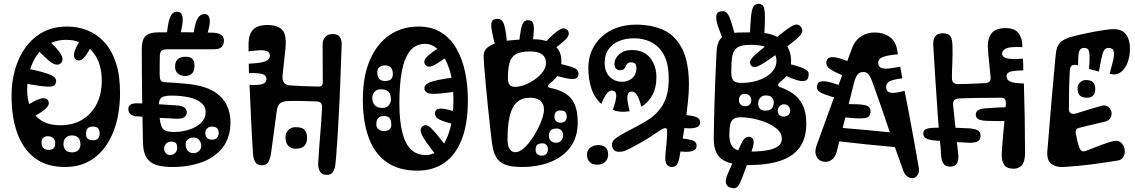

<svg xmlns="http://www.w3.org/2000/svg" viewBox="-20 -856 5901 998"><path d="M318 12Q221.5 12 160 -35.2Q98.5 -82.5 69.2 -165.5Q40 -248.5 40 -356Q40 -457 73.8 -539Q107.5 -621 172 -669.5Q236.5 -718 329 -718Q385.5 -718 435 -698Q484.5 -678 522.8 -636.2Q561 -594.5 582.5 -529.5Q604 -464.5 604 -374Q604 -262 570.8 -174.8Q537.5 -87.5 473.5 -37.8Q409.5 12 318 12ZM294 -205Q360.5 -205 408.8 -234.8Q457 -264.5 483 -316.5Q509 -368.5 509 -436Q509 -504.5 484.5 -552Q460 -599.5 418.2 -624.2Q376.5 -649 325 -649Q258.5 -649 213 -612.8Q167.5 -576.5 144.2 -517Q121 -457.5 121 -388Q121 -337.5 138.8 -296Q156.5 -254.5 194.8 -229.8Q233 -205 294 -205ZM462 -198Q445.5 -198 436.2 -189.5Q427 -181 427 -159Q427 -144 435.5 -135.5Q444 -127 465 -127Q481 -127 489.5 -136.5Q498 -146 498 -161Q498 -181.5 489.5 -189.8Q481 -198 462 -198ZM354 -152Q334.5 -152 322.2 -140.5Q310 -129 310 -107Q310 -88.5 320.5 -76.2Q331 -64 355 -64Q377 -64 387.5 -76.2Q398 -88.5 398 -104Q398 -129.5 386.2 -140.8Q374.5 -152 354 -152ZM228 -148Q214.5 -148 205.2 -140Q196 -132 196 -117Q196 -95.5 205.5 -86.2Q215 -77 233 -77Q251 -77 259 -85.5Q267 -94 267 -115Q267 -128.5 256.5 -138.2Q246 -148 228 -148ZM470 -644Q465.5 -636 461 -627.2Q456.5 -618.5 452 -610Q429 -568 412 -551.8Q395 -535.5 377 -545Q364.5 -552 364.5 -569.8Q364.5 -587.5 380 -618Q393 -641.5 399.2 -651.5Q405.5 -661.5 410 -669Q417 -680.5 429 -681.5Q441 -682.5 452 -677Q462.5 -672 468.5 -662.5Q474.5 -653 470 -644ZM230 -647Q239 -639 248.5 -630.5Q258 -622 267 -612Q300 -576 303.8 -557.2Q307.5 -538.5 297 -528Q286 -517 267.5 -521.2Q249 -525.5 219 -554Q201 -570.5 190.8 -581Q180.5 -591.5 172 -602Q166 -610.5 170 -622.2Q174 -634 182 -642Q191 -652 204.5 -655.2Q218 -658.5 230 -647ZM114 -501Q135 -496.5 155.5 -492.2Q176 -488 197 -482Q248 -468 261.5 -455.8Q275 -443.5 271 -427Q267.5 -410 249 -406.8Q230.5 -403.5 183 -410Q162 -413 140.5 -416.8Q119 -420.5 98 -425Q84.5 -428 80.5 -442Q76.5 -456 80 -470Q83 -484.5 92.2 -494Q101.5 -503.5 114 -501ZM101 -296Q106.5 -300 112.2 -303.2Q118 -306.5 123 -310Q160 -332.5 181.2 -340Q202.5 -347.5 213.2 -345Q224 -342.5 229 -335Q235 -326.5 233.2 -315.2Q231.5 -304 214.5 -288.5Q197.5 -273 158 -252Q151.5 -248.5 144.2 -244.8Q137 -241 130 -237Q118 -231 107.8 -236.2Q97.5 -241.5 92 -252Q87 -262.5 88 -275.5Q89 -288.5 101 -296ZM551 -522Q558.5 -523.5 564.2 -515.5Q570 -507.5 573 -496Q576 -482 574.5 -469Q573 -456 564 -455Q562 -455 559.8 -454.5Q557.5 -454 555 -454Q546 -453.5 540.2 -463.2Q534.5 -473 532 -485Q530.5 -498 533.8 -508.8Q537 -519.5 546 -521Q547.5 -521 548.5 -521.5Q549.5 -522 551 -522ZM533 -289Q535.5 -286 537.8 -283.5Q540 -281 542 -278Q547.5 -271.5 544.8 -264.5Q542 -257.5 536 -252Q530 -247.5 523 -246.2Q516 -245 512 -251Q509 -255.5 506 -259.5Q503 -263.5 500 -268Q494 -276.5 496.5 -283.5Q499 -290.5 505 -294Q511 -298 519 -297.2Q527 -296.5 533 -289Z M1049 -273Q1049 -303 1025.5 -322Q1002 -341 961.8 -350Q921.5 -359 871 -359Q839.5 -359 824.8 -351.8Q810 -344.5 806.8 -324.5Q803.5 -304.5 807 -266Q811 -224.5 817.5 -204Q824 -183.5 839.8 -176.8Q855.5 -170 888 -170Q913.5 -170 941.5 -176.2Q969.5 -182.5 994 -195.2Q1018.5 -208 1033.8 -227.5Q1049 -247 1049 -273ZM1082.5 -130Q1100.5 -130 1108.8 -141Q1117 -152 1117 -164Q1117 -180 1108.5 -189Q1100 -198 1080.5 -198Q1066.5 -198 1056.8 -188.2Q1047 -178.5 1047 -165.5Q1047 -150 1055.5 -140Q1064 -130 1082.5 -130ZM987 -60Q1001 -60 1013.5 -70.2Q1026 -80.5 1026 -97.5Q1026 -115 1015.5 -128Q1005 -141 986 -141Q968 -141 956.5 -131.8Q945 -122.5 945 -106.5Q945 -86.5 955.5 -73.2Q966 -60 987 -60ZM864 -50Q878 -50 889.5 -59.8Q901 -69.5 901 -88Q901 -104 894.2 -112Q887.5 -120 871 -120Q854 -120 843.5 -109.2Q833 -98.5 833 -85.5Q833 -70 841.8 -60Q850.5 -50 864 -50ZM811 -568Q810.5 -558 810.2 -538.8Q810 -519.5 810 -499.5Q810 -479.5 810 -467Q810 -447.5 815.2 -438.8Q820.5 -430 834 -429Q860.5 -427.5 889 -425.5Q917.5 -423.5 944 -421Q970.5 -418.5 991 -415Q1058 -403.5 1099.2 -375.8Q1140.5 -348 1159.2 -308.5Q1178 -269 1178 -222Q1178 -141.5 1138 -89.8Q1098 -38 1029.5 -13Q961 12 876 12Q819 12 786 -1Q753 -14 738.5 -42Q724 -70 723 -115Q720.5 -227.5 718.8 -348.5Q717 -469.5 717 -600Q717 -634 725.8 -653.2Q734.5 -672.5 754.8 -680.2Q775 -688 809 -688Q879 -688 949.2 -688.2Q1019.5 -688.5 1089 -686Q1105 -685.5 1117.5 -681Q1130 -676.5 1137 -667.5Q1144 -658.5 1144 -645Q1144 -625 1132.5 -612.5Q1121 -600 1093 -600H1067Q1062.5 -600 1057 -600Q1051.5 -600 1046.2 -600Q1041 -600 1036 -600Q1028.5 -600 1021.5 -600Q1014.5 -600 1006 -600Q991.5 -600 976.5 -600Q961.5 -600 947 -600Q941.5 -600 936 -600Q930.5 -600 925.2 -600Q920 -600 915 -600Q907 -600 898.8 -600Q890.5 -600 882 -600H853Q830 -600 821 -593.5Q812 -587 811 -568ZM944 -461Q918 -461 904 -474.2Q890 -487.5 890 -508.5Q890 -536.5 904.2 -548.8Q918.5 -561 946.5 -561Q969.5 -561 980.2 -549.5Q991 -538 991 -513Q991 -487.5 977.8 -474.2Q964.5 -461 944 -461ZM912.5 -660 845.5 -659Q852 -738 864 -766.5Q876 -795 900 -795Q914.5 -795 922.8 -784.5Q931 -774 929.5 -745Q928 -716 912.5 -660ZM1053 -665 985 -673Q993.5 -737.5 1007.2 -760.2Q1021 -783 1042.5 -783Q1064.5 -783 1069.8 -757.8Q1075 -732.5 1053 -665ZM806 -71Q804.5 -69 803.5 -67.2Q802.5 -65.5 801 -63Q794.5 -52.5 784.8 -49.8Q775 -47 766 -50Q755 -54 748 -64Q741 -74 747 -85Q748.5 -88 750 -91Q751.5 -94 753 -97Q760 -110 772.8 -111.5Q785.5 -113 795 -107Q804 -102 808.5 -91.8Q813 -81.5 806 -71ZM895 -239Q840 -241.5 789 -244.5Q738 -247.5 695 -251Q667.5 -253.5 657.2 -263.5Q647 -273.5 647 -290Q647 -302 657.2 -311Q667.5 -320 698 -319Q747 -318 800 -314.5Q853 -311 900 -308Q929.5 -306 940.2 -295.5Q951 -285 951 -272Q951 -257 938 -247.2Q925 -237.5 895 -239ZM771 -480Q786 -480 793 -469.2Q800 -458.5 799 -447Q798.5 -436.5 791.5 -428.2Q784.5 -420 773 -420Q770 -420 767.8 -420.5Q765.5 -421 763 -421Q751 -421 743 -429.2Q735 -437.5 734 -447Q733.5 -459 739 -469Q744.5 -479 758 -479Q761 -479 764.2 -479.5Q767.5 -480 771 -480Z M1756 -626Q1752.5 -513.5 1748 -404.8Q1743.5 -296 1738 -205Q1736.5 -181 1736.2 -172.8Q1736 -164.5 1735 -153Q1734.5 -146.5 1734.2 -142.5Q1734 -138.5 1733.8 -134.5Q1733.5 -130.5 1733 -124Q1732.5 -114.5 1731.8 -104.2Q1731 -94 1730 -84Q1729.5 -75 1729.2 -68.2Q1729 -61.5 1728 -54Q1727.5 -43 1726.8 -34.8Q1726 -26.5 1725 -19Q1724.5 -12.5 1724 -8Q1723.5 -3.5 1722 8Q1720 23.5 1710.2 38.2Q1700.5 53 1678 53Q1653.5 53 1643 35Q1632.5 17 1634 -9Q1638.5 -86.5 1644.5 -156.5Q1650.5 -226.5 1654 -294Q1655 -312 1648 -320.2Q1641 -328.5 1622 -329Q1592 -330 1553.8 -331Q1515.5 -332 1478 -331Q1449 -329.5 1436 -319Q1423 -308.5 1419 -283Q1413 -239.5 1405.5 -182.5Q1398 -125.5 1389 -61Q1385.5 -32.5 1375 -14.8Q1364.5 3 1341 3Q1316.5 3 1306.5 -14.2Q1296.5 -31.5 1295 -60Q1289 -146.5 1285 -238Q1281 -329.5 1277 -415Q1324.5 -412 1344.8 -419.5Q1365 -427 1365 -445Q1365 -457 1356.8 -464.2Q1348.5 -471.5 1328.5 -474.2Q1308.5 -477 1274 -476Q1274 -486.5 1273.5 -499.8Q1273 -513 1273 -525Q1340 -528 1361.5 -538.2Q1383 -548.5 1383 -565.5Q1383 -584.5 1367.8 -590.2Q1352.5 -596 1327.5 -594.5Q1302.5 -593 1272 -589Q1272 -595 1272 -600.8Q1272 -606.5 1272 -616Q1270.5 -674.5 1294 -700.2Q1317.5 -726 1370 -726Q1425.5 -726 1448.5 -699Q1471.5 -672 1463 -597Q1459.5 -562.5 1455.8 -528.5Q1452 -494.5 1449 -469Q1446 -440.5 1455.8 -427Q1465.5 -413.5 1487 -412Q1520 -410 1553.5 -408.5Q1587 -407 1635 -406Q1648 -406 1653 -411.8Q1658 -417.5 1658 -430Q1657.5 -479 1657.2 -527.5Q1657 -576 1657 -626Q1657 -646.5 1669.2 -662.8Q1681.5 -679 1709 -679Q1737 -679 1747 -663Q1757 -647 1756 -626ZM1517 -195Q1550.5 -195 1563.2 -180.8Q1576 -166.5 1576 -139.5Q1576 -112 1561.8 -97.5Q1547.5 -83 1515 -83Q1493.5 -83 1478.8 -98Q1464 -113 1464 -143Q1464 -164 1478.2 -179.5Q1492.5 -195 1517 -195ZM1324 -120Q1312 -120 1306 -129.8Q1300 -139.5 1300 -159Q1300 -177 1306.8 -187Q1313.5 -197 1327 -197Q1332.5 -197 1337.2 -197Q1342 -197 1348 -197Q1360 -197 1365 -186.5Q1370 -176 1370 -160Q1370 -140 1363 -130Q1356 -120 1341 -120Q1336.5 -120 1332.5 -120Q1328.5 -120 1324 -120ZM1696 -667Q1722.5 -667 1734.8 -654.5Q1747 -642 1747 -629Q1747 -603 1737 -592.5Q1727 -582 1711.5 -582Q1685.5 -582 1673.8 -595.5Q1662 -609 1662 -636Q1662 -650 1671.2 -658.5Q1680.5 -667 1696 -667ZM1333.5 -25.5Q1324 -25.5 1319.2 -34.2Q1314.5 -43 1314.5 -53.5Q1314.5 -65 1319.2 -74.5Q1324 -84 1334.5 -84.5Q1338.5 -84.5 1342.2 -85Q1346 -85.5 1349.5 -85.5Q1359.5 -86.5 1364 -77.8Q1368.5 -69 1368.5 -57.5Q1368.5 -46.5 1363.2 -36Q1358 -25.5 1346.5 -25.5Q1343.5 -25.5 1340 -25.5Q1336.5 -25.5 1333.5 -25.5Z M2150 31Q2053 31 1990 -13.2Q1927 -57.5 1896.5 -140.5Q1866 -223.5 1866 -339Q1866 -458 1902.2 -542.8Q1938.5 -627.5 2003.5 -672.8Q2068.5 -718 2155 -718Q2224 -718 2273 -687.5Q2322 -657 2352.5 -603.8Q2383 -550.5 2397.5 -481.8Q2412 -413 2412 -336Q2412 -212 2379.8 -130.5Q2347.5 -49 2288.8 -9Q2230 31 2150 31ZM2193 -50Q2236 -50 2268.5 -84.8Q2301 -119.5 2319 -183.8Q2337 -248 2337 -337Q2337 -429.5 2316.2 -494.5Q2295.5 -559.5 2262.2 -593.8Q2229 -628 2191 -628Q2141 -628 2111.5 -591.5Q2082 -555 2069 -486.2Q2056 -417.5 2056 -321Q2056 -228 2071 -168Q2086 -108 2116.5 -79Q2147 -50 2193 -50ZM1977 -253Q1955.5 -253 1945.8 -242.2Q1936 -231.5 1936 -208Q1936 -195.5 1946.5 -185.2Q1957 -175 1975 -175Q1997 -175 2005.5 -184.5Q2014 -194 2014 -206Q2014 -232.5 2004.5 -242.8Q1995 -253 1977 -253ZM1957 -392Q1940.5 -392 1927.8 -379.8Q1915 -367.5 1915 -347Q1915 -322.5 1928.2 -308.8Q1941.5 -295 1969 -295Q1988 -295 2000 -308Q2012 -321 2012 -339Q2012 -368.5 1998.5 -380.2Q1985 -392 1957 -392ZM1984 -516Q1963 -516 1952 -506.8Q1941 -497.5 1941 -481Q1941 -459.5 1950.2 -447.2Q1959.5 -435 1981 -435Q2002 -435 2012 -444.2Q2022 -453.5 2022 -470Q2022 -492.5 2012 -504.2Q2002 -516 1984 -516ZM2322 -575Q2310 -565.5 2296.5 -556.2Q2283 -547 2270 -538Q2232.5 -512 2216.2 -509.8Q2200 -507.5 2190 -520Q2181 -532 2189 -547.5Q2197 -563 2235 -590Q2248 -599 2261.2 -607.8Q2274.5 -616.5 2287 -624Q2298.5 -631 2307.8 -627.5Q2317 -624 2323 -615Q2330 -605.5 2330.5 -594Q2331 -582.5 2322 -575ZM2071 -658Q2072.5 -656 2074 -654.2Q2075.5 -652.5 2077 -650Q2083 -642.5 2080.5 -635Q2078 -627.5 2071 -622Q2063.5 -617 2054.5 -615.5Q2045.5 -614 2041 -619Q2038 -622 2035.5 -625Q2033 -628 2030 -631Q2025 -637 2029.5 -645Q2034 -653 2042 -658Q2049.5 -662.5 2057.8 -663.8Q2066 -665 2071 -658ZM2325 -282Q2335 -279 2344.2 -276.5Q2353.5 -274 2363 -271Q2373.5 -268 2376.5 -258.8Q2379.5 -249.5 2378 -239Q2375 -226.5 2366 -216Q2357 -205.5 2344 -209Q2333.5 -212 2323.5 -214.5Q2313.5 -217 2303 -220Q2257.5 -233.5 2247.5 -247.2Q2237.5 -261 2242 -275Q2246.5 -288.5 2263 -291.2Q2279.5 -294 2325 -282ZM1996 -604Q1998.5 -605 2000.8 -605.2Q2003 -605.5 2005 -606Q2007.5 -606.5 2009.8 -605.8Q2012 -605 2013.8 -603.2Q2015.5 -601.5 2017 -599Q2019 -596.5 2019.8 -594Q2020.5 -591.5 2019.5 -589.2Q2018.5 -587 2016 -586Q2014 -585.5 2011.8 -584.2Q2009.5 -583 2007 -582Q2002.5 -580 1999 -584.5Q1995.5 -589 1994 -594Q1993.5 -598 1994 -601Q1994.5 -604 1996 -604ZM2351 -455Q2364.5 -456.5 2372.2 -446Q2380 -435.5 2382 -421Q2383.5 -407.5 2379.2 -395.5Q2375 -383.5 2365 -382Q2341 -378.5 2317 -375.5Q2293 -372.5 2269 -370Q2216.5 -365 2202 -373.2Q2187.5 -381.5 2186 -394Q2184.5 -407 2197 -418.8Q2209.5 -430.5 2261 -441Q2283.5 -445.5 2306 -448.8Q2328.5 -452 2351 -455ZM2252 -155Q2267 -137 2277.5 -123.8Q2288 -110.5 2297 -96Q2304 -85 2300.8 -73.2Q2297.5 -61.5 2287 -53Q2276.5 -45 2265 -44.5Q2253.5 -44 2245 -53Q2233 -66.5 2222 -81.2Q2211 -96 2198 -114Q2167.5 -157.5 2166.8 -175.5Q2166 -193.5 2178 -201Q2190 -209.5 2205.2 -201.8Q2220.5 -194 2252 -155Z M2537 -115Q2533 -146 2527.5 -195.2Q2522 -244.5 2516.2 -301.2Q2510.5 -358 2505.5 -412Q2500.5 -466 2497.2 -507Q2494 -548 2494 -565Q2494 -595.5 2519.2 -613Q2544.5 -630.5 2584.2 -638.8Q2624 -647 2668.8 -649.5Q2713.5 -652 2753 -652Q2798 -652 2830.5 -638.8Q2863 -625.5 2880.5 -600.5Q2898 -575.5 2898 -539Q2898 -503 2887.5 -480.5Q2877 -458 2863.5 -444.8Q2850 -431.5 2839.5 -423.5Q2829 -415.5 2829 -408Q2829 -404.5 2832 -402.2Q2835 -400 2840 -399Q2886.5 -390 2918.5 -370.2Q2950.5 -350.5 2966.8 -314.2Q2983 -278 2983 -220Q2983 -143 2944.8 -91.5Q2906.5 -40 2841 -14Q2775.5 12 2694 12Q2637 12 2605 -0.5Q2573 -13 2558 -40.8Q2543 -68.5 2537 -115ZM2735 -588.5Q2685.5 -588.5 2661 -574Q2636.5 -559.5 2628.2 -528.2Q2620 -497 2620 -447Q2620 -432 2624.2 -422.8Q2628.5 -413.5 2636.8 -409Q2645 -404.5 2656.5 -404.5Q2680.5 -404.5 2708.2 -415.2Q2736 -426 2761 -443.8Q2786 -461.5 2802 -483.5Q2818 -505.5 2818 -528Q2818 -548.5 2808.8 -561.8Q2799.5 -575 2781.2 -581.8Q2763 -588.5 2735 -588.5ZM2618 -130Q2618 -109 2623 -94.5Q2628 -80 2637.2 -72.5Q2646.5 -65 2659 -65Q2677.5 -65 2698 -81.5Q2718.5 -98 2737.8 -124.5Q2757 -151 2773 -181Q2789 -211 2798.2 -239.2Q2807.5 -267.5 2807.5 -286.5Q2807.5 -302.5 2802.2 -314Q2797 -325.5 2787.5 -333Q2778 -340.5 2765 -344.2Q2752 -348 2736 -348Q2694 -348 2668 -325.5Q2642 -303 2630 -254.8Q2618 -206.5 2618 -130ZM2894 -218Q2909 -218 2917.5 -226.8Q2926 -235.5 2926 -251Q2926 -266 2918.2 -274Q2910.5 -282 2891 -282Q2878.5 -282 2870.2 -274.2Q2862 -266.5 2862 -249Q2862 -235 2870.5 -226.5Q2879 -218 2894 -218ZM2872 -114Q2886.5 -114 2896.8 -125Q2907 -136 2907 -153Q2907 -170.5 2897 -179.2Q2887 -188 2875 -188Q2852.5 -188 2842.8 -178.5Q2833 -169 2833 -151Q2833 -133 2843.5 -123.5Q2854 -114 2872 -114ZM2799 -47Q2811 -47 2819.5 -56Q2828 -65 2828 -80Q2828 -94.5 2820.2 -102.8Q2812.5 -111 2799 -111Q2781 -111 2772.5 -103Q2764 -95 2764 -77Q2764 -63.5 2772.2 -55.2Q2780.5 -47 2799 -47ZM2617 -622 2556 -611Q2540.5 -670 2535.5 -701.8Q2530.5 -733.5 2537.5 -745.8Q2544.5 -758 2565 -758Q2581.5 -758 2590.8 -746.8Q2600 -735.5 2605.8 -706Q2611.5 -676.5 2617 -622ZM2748 -629 2678 -633Q2683 -680 2688.2 -705.5Q2693.5 -731 2702 -741Q2710.5 -751 2724.5 -751Q2742.5 -751 2749.2 -739.8Q2756 -728.5 2755 -701.8Q2754 -675 2748 -629ZM2832 -577 2799 -621Q2827.5 -650.5 2848.2 -670Q2869 -689.5 2883.8 -699Q2898.5 -708.5 2909 -708.5Q2917 -708.5 2923.2 -705Q2929.5 -701.5 2933 -695.2Q2936.5 -689 2936.5 -680.5Q2936.5 -665 2911 -642.5Q2885.5 -620 2832 -577ZM2800 -595 2753 -607Q2755 -617 2757.5 -623.8Q2760 -630.5 2764 -633.8Q2768 -637 2774 -637Q2787.5 -637 2795.5 -632.2Q2803.5 -627.5 2805 -618.2Q2806.5 -609 2800 -595ZM2878 -542Q2873 -540.5 2867.5 -538.5Q2862 -536.5 2856 -534Q2845.5 -530.5 2839.5 -533.5Q2833.5 -536.5 2828 -549Q2825 -556 2826 -563.5Q2827 -571 2833 -574Q2837.5 -577 2844 -580.5Q2850.5 -584 2857 -586Q2862 -588 2866.8 -586.5Q2871.5 -585 2875.8 -581Q2880 -577 2883 -571Q2885.5 -565.5 2886.2 -559.8Q2887 -554 2885 -549.2Q2883 -544.5 2878 -542ZM2839 -472 2863 -530Q2921 -518 2947 -509.5Q2973 -501 2980 -492.2Q2987 -483.5 2987 -471.5Q2987 -453 2972 -447.8Q2957 -442.5 2924.5 -449Q2892 -455.5 2839 -472ZM2651 -22Q2649.5 -20 2648.5 -18.2Q2647.5 -16.5 2646 -14Q2639.5 -3.5 2629.8 -1.2Q2620 1 2611 -1Q2600 -5 2593 -15Q2586 -25 2592 -36Q2593 -38 2594 -40Q2595 -42 2596 -44Q2597 -46 2598 -48Q2605 -61 2617.8 -62.5Q2630.5 -64 2640 -58Q2649 -53 2653.5 -42.8Q2658 -32.5 2651 -22Z M3161 -102Q3161 -115 3168.5 -125.5Q3176 -136 3201 -151Q3226 -166 3278 -193Q3317 -213.5 3342.5 -229Q3368 -244.5 3385 -261Q3410 -284.5 3425.8 -312Q3441.5 -339.5 3448.8 -373Q3456 -406.5 3456 -448Q3456 -511 3439.5 -551.8Q3423 -592.5 3396.2 -615.5Q3369.5 -638.5 3338 -647.8Q3306.5 -657 3276 -657Q3232.5 -657 3198 -642.8Q3163.5 -628.5 3143.2 -600.2Q3123 -572 3123 -530Q3123 -483.5 3148.8 -457.2Q3174.5 -431 3215 -431Q3244.5 -431 3266.2 -449.8Q3288 -468.5 3288 -502Q3288 -518 3280.8 -525Q3273.5 -532 3260 -532Q3247.5 -532 3241.8 -525.8Q3236 -519.5 3232.5 -511.5Q3229 -503.5 3223.2 -497.2Q3217.5 -491 3204.5 -491Q3188.5 -491 3181.2 -500.5Q3174 -510 3174 -524Q3174 -552 3199 -574Q3224 -596 3263 -596Q3327.5 -596 3359.8 -554.8Q3392 -513.5 3392 -454Q3392 -400 3370.8 -361.5Q3349.5 -323 3314 -301Q3300 -353 3286.2 -368.8Q3272.5 -384.5 3255 -379Q3243 -375.5 3241 -353.5Q3239 -331.5 3253 -278Q3244 -276.5 3235 -275.8Q3226 -275 3217 -275Q3203 -275 3190 -277.5Q3177 -280 3165 -285Q3182.5 -334 3183.2 -356.5Q3184 -379 3168.5 -384Q3153.5 -389.5 3138.5 -375Q3123.5 -360.5 3106 -316Q3070 -347 3054 -396Q3038 -445 3038 -502Q3038 -552 3056 -593.2Q3074 -634.5 3107.2 -664.8Q3140.5 -695 3186.2 -711.5Q3232 -728 3287 -728Q3293 -728 3299.8 -727.8Q3306.5 -727.5 3312.5 -727Q3321.5 -726.5 3330 -725.5Q3338.5 -724.5 3347 -723.5Q3354 -723 3360.8 -721.5Q3367.5 -720 3374 -718.5Q3399 -712.5 3420.8 -703.8Q3442.5 -695 3460 -682Q3467 -677 3473.5 -671.5Q3480 -666 3486 -659Q3491.5 -653 3496.8 -647Q3502 -641 3507 -634Q3535 -595 3548 -540.5Q3561 -486 3561 -417Q3561 -377.5 3556 -328.8Q3551 -280 3543.5 -228.5Q3536 -177 3527.5 -128.5Q3519 -80 3512 -40Q3507.5 -14 3498.8 -1Q3490 12 3472 12Q3456.5 12 3447.2 0.8Q3438 -10.5 3438 -32Q3438 -46 3440.5 -71Q3443 -96 3445.5 -124.8Q3448 -153.5 3448 -178Q3448 -184 3445.2 -187Q3442.5 -190 3438 -190Q3430.5 -190 3418.8 -183Q3407 -176 3398 -170Q3389 -164 3379.8 -157.8Q3370.5 -151.5 3359 -144Q3351.5 -139 3345 -135Q3338.5 -131 3333.2 -127.8Q3328 -124.5 3324 -122Q3316.5 -117.5 3309.2 -113.8Q3302 -110 3295 -106Q3290 -103 3283 -99.2Q3276 -95.5 3270 -92.5Q3265 -89.5 3259.2 -86.5Q3253.5 -83.5 3248 -81Q3241.5 -77.5 3228.5 -72.2Q3215.5 -67 3198 -67Q3180 -67 3170.5 -77.8Q3161 -88.5 3161 -102ZM3087 0Q3056.5 0 3043.8 -15Q3031 -30 3031 -51.5Q3031 -77 3049.5 -89.5Q3068 -102 3089.5 -102Q3109.5 -102 3125.2 -91.5Q3141 -81 3141 -51.5Q3141 -30 3126 -15Q3111 0 3087 0ZM3513 -69 3515 -137Q3560 -133.5 3580.5 -125.8Q3601 -118 3601 -99Q3601 -77.5 3578.5 -70.8Q3556 -64 3513 -69ZM3531 -191 3543 -258Q3583 -254.5 3601 -246.8Q3619 -239 3619 -220Q3619 -199 3596 -192.5Q3573 -186 3531 -191Z M3690 -135Q3690.5 -180.5 3691.5 -226.2Q3692.5 -272 3693.8 -317.5Q3695 -363 3696.8 -408.5Q3698.5 -454 3700.5 -499.8Q3702.5 -545.5 3705 -591Q3707.5 -629 3721 -649Q3734.5 -669 3758.8 -677.2Q3783 -685.5 3818.2 -686.8Q3853.5 -688 3900 -688Q3972.5 -688 4014.5 -666.8Q4056.5 -645.5 4074.2 -612Q4092 -578.5 4092 -542Q4092 -506.5 4082 -484.8Q4072 -463 4058.5 -450.2Q4045 -437.5 4035 -429.8Q4025 -422 4025 -414Q4025 -410.5 4027.5 -407.5Q4030 -404.5 4035 -403Q4070 -391 4101 -370Q4132 -349 4151.5 -311.8Q4171 -274.5 4171 -214Q4171 -137 4136.5 -89.5Q4102 -42 4035 -20Q3968 2 3870 2Q3799.5 2 3760.2 -13.5Q3721 -29 3705.2 -59.5Q3689.5 -90 3690 -135ZM3881.5 -623Q3833.5 -623 3812.5 -609Q3791.5 -595 3786.2 -563.8Q3781 -532.5 3781 -480Q3781 -460.5 3785.8 -448.2Q3790.5 -436 3802 -430.5Q3813.5 -425 3833 -425Q3871.5 -425 3904.5 -433.5Q3937.5 -442 3962.8 -457.5Q3988 -473 4002 -494Q4016 -515 4016 -540Q4016 -563 4003.2 -581.8Q3990.5 -600.5 3961 -611.8Q3931.5 -623 3881.5 -623ZM3771 -157Q3771 -121 3781.8 -101.8Q3792.5 -82.5 3814.8 -75.2Q3837 -68 3872 -68Q3912 -68 3941.2 -71Q3970.5 -74 3990.5 -80Q4010.5 -86 4022.2 -94.2Q4034 -102.5 4039 -113Q4044 -123.5 4044 -136Q4044 -161.5 4022.8 -181.8Q4001.5 -202 3968.2 -216.5Q3935 -231 3897.8 -238.8Q3860.5 -246.5 3829 -246.5Q3803.5 -246.5 3791.2 -236.2Q3779 -226 3775 -206.2Q3771 -186.5 3771 -157ZM3857 -304Q3867.5 -304 3876.2 -312.2Q3885 -320.5 3885 -333Q3885 -350.5 3875.8 -359.2Q3866.5 -368 3849 -368Q3836.5 -368 3828.8 -359.2Q3821 -350.5 3821 -336Q3821 -320.5 3830 -312.2Q3839 -304 3857 -304ZM3958 -281Q3983 -281 3992.5 -293Q4002 -305 4002 -326Q4002 -339 3992.5 -349.5Q3983 -360 3959 -360Q3943.5 -360 3932.2 -348.2Q3921 -336.5 3921 -319Q3921 -300.5 3929.8 -290.8Q3938.5 -281 3958 -281ZM4054 -250Q4068.5 -250 4077.8 -258.2Q4087 -266.5 4087 -280Q4087 -294.5 4078.5 -304.2Q4070 -314 4055 -314Q4041.5 -314 4032.2 -304Q4023 -294 4023 -278Q4023 -265.5 4031.8 -257.8Q4040.5 -250 4054 -250ZM3808 -644 3748 -626Q3725.5 -680 3712.5 -718.5Q3699.5 -757 3703.8 -777.5Q3708 -798 3738 -798Q3751.5 -798 3761.5 -784.8Q3771.5 -771.5 3782 -738Q3792.5 -704.5 3808 -644ZM3806 -629 3750 -636Q3750 -647 3751.8 -654.2Q3753.5 -661.5 3758.8 -665.2Q3764 -669 3774 -669Q3785 -669 3793.2 -664.2Q3801.5 -659.5 3805 -650.5Q3808.5 -641.5 3806 -629ZM3864 -643 3812 -646Q3810.5 -656.5 3812.2 -664Q3814 -671.5 3820.5 -675.2Q3827 -679 3839 -679Q3849.5 -679 3855.8 -676.5Q3862 -674 3864.5 -669.5Q3867 -665 3867 -659Q3867 -655.5 3866.2 -651.5Q3865.5 -647.5 3864 -643ZM3952 -664 3878 -667Q3880 -740.5 3884.5 -776.8Q3889 -813 3898.2 -824.5Q3907.5 -836 3922.5 -836Q3940 -836 3947.8 -822.8Q3955.5 -809.5 3956 -772.5Q3956.5 -735.5 3952 -664ZM4064 -609Q4047.5 -597 4030 -584Q4012.5 -571 3983 -550Q3943.5 -522.5 3919.8 -511.8Q3896 -501 3884 -516Q3871.5 -532.5 3887 -552Q3902.5 -571.5 3949 -608Q3969.5 -624.5 3985.8 -637.2Q4002 -650 4013 -659Q4051.5 -690 4076 -707.5Q4100.5 -725 4115.5 -728Q4130.5 -731 4141 -719Q4155 -703 4148.2 -687Q4141.5 -671 4119.2 -652.2Q4097 -633.5 4064 -609ZM4053.5 -466 4076 -525.5Q4116 -515.5 4139.5 -507.2Q4163 -499 4173.2 -490.8Q4183.5 -482.5 4183.5 -472Q4183.5 -440.5 4164 -436Q4144.5 -431.5 4114.8 -442Q4085 -452.5 4053.5 -466ZM3890 -80Q3876 -35 3862.2 1.8Q3848.5 38.5 3838 67Q3824.5 105 3813 115.2Q3801.5 125.5 3782 121Q3760.5 116.5 3754.2 99Q3748 81.5 3763 47Q3775 20 3787.5 -8.2Q3800 -36.5 3811.8 -62.5Q3823.5 -88.5 3833 -109Q3846 -136 3857.8 -141.8Q3869.5 -147.5 3882 -143Q3893.5 -139.5 3896.8 -125.2Q3900 -111 3890 -80Z M4224 -98Q4231 -117.5 4248 -164.2Q4265 -211 4287 -271.8Q4309 -332.5 4331 -393Q4333 -397.5 4334.5 -402Q4336 -406.5 4337.5 -410.8Q4339 -415 4340.5 -419.5Q4343 -425.5 4345.2 -431.8Q4347.5 -438 4349.5 -444Q4355.5 -460 4361 -475.2Q4366.5 -490.5 4371.5 -504.5Q4373.5 -509 4375 -513.2Q4376.5 -517.5 4378 -521.8Q4379.5 -526 4381 -530Q4383.5 -537.5 4386.2 -544.2Q4389 -551 4391 -557.5Q4399 -578.5 4403.8 -591.2Q4408.5 -604 4409 -606Q4425 -647.5 4457 -667.8Q4489 -688 4530 -687Q4573 -686.5 4604 -664.5Q4635 -642.5 4643 -598Q4644 -592 4645.2 -586Q4646.5 -580 4647 -574Q4587 -568 4566 -558.2Q4545 -548.5 4545 -531Q4545 -509.5 4559.8 -503.2Q4574.5 -497 4600.2 -500Q4626 -503 4659 -509Q4662 -494 4665 -479Q4668 -464 4670 -449Q4623.5 -443 4604.8 -433.5Q4586 -424 4586 -405Q4586 -383 4600.5 -377Q4615 -371 4637 -374.2Q4659 -377.5 4682 -384Q4692 -334 4701.5 -284Q4711 -234 4720 -184.5Q4729 -135 4738 -85.8Q4747 -36.5 4755 12Q4760.5 39.5 4749 54.8Q4737.5 70 4721 70Q4708.5 70 4695.5 60.5Q4682.5 51 4675 31Q4634.5 -81 4594.5 -200.2Q4554.5 -319.5 4516 -426Q4505.5 -455.5 4495.2 -468.8Q4485 -482 4467 -482Q4450 -482 4438.8 -470Q4427.5 -458 4419 -425Q4396 -336 4373.5 -244Q4351 -152 4329 -67Q4321.5 -39.5 4305.5 -27.2Q4289.5 -15 4272 -15Q4240 -15 4226 -39.2Q4212 -63.5 4224 -98ZM4325 -251 4344 -314Q4367.5 -315 4390.2 -315Q4413 -315 4436 -314Q4470.5 -312.5 4487.8 -305.5Q4505 -298.5 4505 -276Q4505 -254.5 4490 -246.8Q4475 -239 4432 -241Q4405 -242.5 4378.2 -245.2Q4351.5 -248 4325 -251ZM4335 -122Q4312 -125 4298 -134.5Q4284 -144 4284 -159Q4284 -182.5 4302.2 -188.5Q4320.5 -194.5 4346 -192Q4411.5 -187 4483.2 -180.2Q4555 -173.5 4626 -166L4646 -90Q4562 -97.5 4482.2 -105.8Q4402.5 -114 4335 -122ZM4367 -461Q4333.5 -475 4313.2 -485.8Q4293 -496.5 4284 -506.5Q4275 -516.5 4275 -528Q4275 -551.5 4292 -556.8Q4309 -562 4336.8 -554.8Q4364.5 -547.5 4395.5 -534ZM4332 -345Q4292.5 -356 4269.2 -364.5Q4246 -373 4236 -381.8Q4226 -390.5 4226 -402Q4226 -426 4243 -431.2Q4260 -436.5 4288.2 -429.8Q4316.5 -423 4350 -411ZM4613 -246 4598 -321Q4623.5 -325.5 4639.2 -325.2Q4655 -325 4662 -314.2Q4669 -303.5 4669 -277Q4669 -258.5 4655 -253.5Q4641 -248.5 4613 -246ZM4649 -86 4634 -166Q4660 -171.5 4675.5 -170.5Q4691 -169.5 4698 -157.5Q4705 -145.5 4705 -118Q4705 -98 4691 -92.8Q4677 -87.5 4649 -86Z M5294 -620Q5294 -618 5294 -615.8Q5294 -613.5 5294 -611Q5230.5 -614 5209.8 -604.2Q5189 -594.5 5189 -578Q5189 -567.5 5197 -560.2Q5205 -553 5228.2 -550.5Q5251.5 -548 5297 -551Q5298 -536 5298.5 -520.5Q5299 -505 5299 -490Q5252 -489.5 5232 -483.5Q5212 -477.5 5212 -460Q5212 -441.5 5229.8 -432.5Q5247.5 -423.5 5302 -422Q5305 -332 5306.5 -241.5Q5308 -151 5308 -61Q5308 -17 5291.8 2Q5275.5 21 5249 21Q5213 21 5199 -0.2Q5185 -21.5 5187 -61Q5191 -124 5197.2 -186.2Q5203.5 -248.5 5208 -312Q5209.5 -332.5 5204.2 -340.2Q5199 -348 5186 -348Q5129 -348 5073 -347.2Q5017 -346.5 4963 -344Q4947.5 -343.5 4940 -335.2Q4932.5 -327 4934 -311Q4940 -248 4947.5 -182.5Q4955 -117 4961 -51Q4963.5 -25 4954.2 -7.5Q4945 10 4918 10Q4893.5 10 4883.5 -6.2Q4873.5 -22.5 4872 -47Q4870.5 -68 4869 -89Q4867.5 -110 4865 -131Q4864.5 -138 4864.2 -145.2Q4864 -152.5 4863 -159Q4862.5 -163.5 4862 -168Q4861.5 -172.5 4861 -177Q4860.5 -181.5 4860 -186Q4859.5 -195 4858.8 -204Q4858 -213 4857 -222Q4856.5 -232 4855.8 -242.2Q4855 -252.5 4854 -262Q4853.5 -270 4853 -277.8Q4852.5 -285.5 4852 -293.2Q4851.5 -301 4851 -309Q4846 -387 4840.5 -465.2Q4835 -543.5 4831 -622Q4829.5 -651.5 4841 -667.2Q4852.5 -683 4881 -683Q4911 -683 4920.8 -666.8Q4930.5 -650.5 4931 -612Q4932 -569.5 4930 -528.2Q4928 -487 4928 -450Q4928 -434.5 4935.8 -426.8Q4943.5 -419 4959 -419Q4997.5 -419 5034.5 -420.8Q5071.5 -422.5 5102 -424Q5115.5 -425 5123 -432Q5130.5 -439 5129 -456Q5126 -490 5121.8 -527.5Q5117.5 -565 5115 -606Q5112 -655 5133.8 -682.5Q5155.5 -710 5207 -710Q5254.5 -710 5274.2 -683.5Q5294 -657 5294 -620ZM5155 -416Q5159.5 -416 5162.2 -413.2Q5165 -410.5 5165 -406.5Q5165 -403 5162.2 -400Q5159.5 -397 5154 -397Q5150.5 -397 5148.2 -399.2Q5146 -401.5 5146 -407.5Q5146 -410 5148 -413Q5150 -416 5155 -416ZM5105 -228Q5077.5 -229.5 5064.8 -237Q5052 -244.5 5052 -260Q5052 -276 5065 -283.5Q5078 -291 5102 -293Q5137.5 -296 5167 -297.2Q5196.5 -298.5 5224 -299Q5258 -300 5270 -288.8Q5282 -277.5 5282 -264Q5282 -250 5270 -239Q5258 -228 5224 -227Q5197 -226.5 5166.8 -226.5Q5136.5 -226.5 5105 -228ZM4884 -679Q4906.5 -679 4915.8 -668.2Q4925 -657.5 4925 -643Q4925 -626 4915.5 -615.5Q4906 -605 4894.5 -605Q4871 -605 4861 -614.8Q4851 -624.5 4851 -638Q4851 -658 4862.8 -668.5Q4874.5 -679 4884 -679ZM4837 -126Q4805 -129 4792 -137.8Q4779 -146.5 4779 -162Q4779 -180 4794.8 -185.8Q4810.5 -191.5 4841 -192Q4884 -193 4927.2 -192.2Q4970.5 -191.5 5013 -189Q5045.5 -187.5 5061.2 -179Q5077 -170.5 5077 -150Q5077 -128.5 5060 -120.5Q5043 -112.5 5015 -114Q4967 -116.5 4923.5 -119.5Q4880 -122.5 4837 -126Z M5424 -70Q5429.5 -136.5 5436.2 -217.5Q5443 -298.5 5450 -382Q5450.5 -387 5451 -392Q5451.5 -397 5452 -402Q5452.5 -407 5453 -412Q5453.5 -418 5454 -423.8Q5454.5 -429.5 5455 -435.5Q5455.5 -441.5 5456 -447Q5457 -456.5 5457.8 -465.8Q5458.5 -475 5459.5 -484.5Q5460.5 -493 5461.2 -501.5Q5462 -510 5462.5 -518Q5463.5 -527 5464.2 -535.8Q5465 -544.5 5465.5 -552.5Q5466.5 -558.5 5467 -564.5Q5467.5 -570.5 5468 -576Q5472 -616 5490.2 -634.5Q5508.5 -653 5547 -664Q5569.5 -670.5 5600.8 -677.5Q5632 -684.5 5665.2 -690.8Q5698.5 -697 5726 -700.8Q5753.5 -704.5 5768.5 -704.5Q5812.5 -704.5 5833 -676.8Q5853.5 -649 5853.5 -603Q5853.5 -564 5841.2 -531Q5829 -498 5805.5 -480.8Q5782 -463.5 5748 -472Q5758.5 -510.5 5765.8 -541Q5773 -571.5 5769 -589.2Q5765 -607 5741.5 -607Q5720 -607 5711.5 -578Q5703 -549 5692 -484Q5678.5 -488 5667 -490.8Q5655.5 -493.5 5641 -497Q5645.5 -561.5 5641.8 -584.2Q5638 -607 5616 -607Q5602 -607 5595 -598.8Q5588 -590.5 5585.8 -570.5Q5583.5 -550.5 5584 -516Q5579.5 -517.5 5575 -518.2Q5570.5 -519 5566 -519Q5553.5 -519 5547.8 -512Q5542 -505 5541 -492Q5538 -441 5537 -389.2Q5536 -337.5 5536 -288Q5536 -274 5546.2 -267.5Q5556.5 -261 5576 -267Q5621 -281.5 5655 -291.5Q5689 -301.5 5706 -306Q5730 -312 5744 -298Q5758 -284 5758 -265Q5758 -252 5750 -240.2Q5742 -228.5 5724 -224Q5717.5 -222.5 5710.8 -220.8Q5704 -219 5697 -217.5Q5693 -216.5 5689 -215.5Q5685 -214.5 5681 -213.5Q5677.5 -213 5674.5 -212.2Q5671.5 -211.5 5668.5 -210.5Q5663.5 -209.5 5659 -208.2Q5654.5 -207 5649.5 -206Q5647.5 -205.5 5645.2 -205Q5643 -204.5 5640.8 -204Q5638.5 -203.5 5636 -203Q5633.5 -202.5 5631.2 -202Q5629 -201.5 5626.5 -200.8Q5624 -200 5621.5 -199.5Q5614.5 -198 5607.8 -196.2Q5601 -194.5 5595 -193Q5578.5 -189 5574.2 -181.5Q5570 -174 5572 -162Q5574.5 -148 5579.5 -125.8Q5584.5 -103.5 5591 -87Q5596.5 -73.5 5604.5 -70.5Q5612.5 -67.5 5625 -72Q5658 -85 5698.8 -100.5Q5739.5 -116 5765 -122Q5795.5 -129 5811 -110.8Q5826.5 -92.5 5826.5 -70Q5826.5 -53 5818 -39Q5809.5 -25 5792 -22Q5730.5 -11.5 5655.5 -1.8Q5580.5 8 5509 12Q5466.5 14 5443.5 -5.5Q5420.5 -25 5424 -70ZM5604 -60 5669 -62Q5672 -46.5 5670.8 -34.8Q5669.5 -23 5663 -15.8Q5656.5 -8.5 5644 -7Q5630 -5 5621.5 -11.5Q5613 -18 5609 -30.8Q5605 -43.5 5604 -60ZM5718 -54Q5717.5 -58.5 5716.8 -63Q5716 -67.5 5716 -72Q5716 -82 5722.2 -89.5Q5728.5 -97 5745 -100Q5760 -103 5769.5 -100.2Q5779 -97.5 5781 -86Q5782 -82.5 5782.8 -78.2Q5783.5 -74 5784 -70Q5786.5 -57.5 5780 -48.2Q5773.5 -39 5757 -35Q5738.5 -31.5 5729.5 -35.2Q5720.5 -39 5718 -54ZM5632 -348Q5606 -348 5593.5 -359Q5581 -370 5581 -400Q5581 -414.5 5593.5 -427.2Q5606 -440 5624 -440Q5649.5 -440 5661.2 -428.5Q5673 -417 5673 -393Q5673 -370 5661.5 -359Q5650 -348 5632 -348ZM5650 -653Q5650 -659 5655.8 -664.2Q5661.5 -669.5 5672 -670Q5680.5 -671 5688.2 -668Q5696 -665 5696 -658Q5696 -656 5696 -652Q5696 -648 5696 -645Q5696 -637 5689.5 -632Q5683 -627 5674 -626Q5666 -625.5 5658.5 -628.8Q5651 -632 5650 -641Q5650 -644 5650 -647Q5650 -650 5650 -653ZM5527 -588 5522 -548Q5509.5 -549.5 5503.5 -555Q5497.5 -560.5 5498 -571Q5499 -583 5507.5 -585.5Q5516 -588 5527 -588Z"/></svg>

Font: Kablammo
Style: Regular
Weight: 400
Designer: Travis Kochel, Lizy Gershenzon, Daria Petrova, Ethan Cohen
Foundry: Vectro Type Foundry
Version: Version 1.002